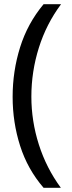

<svg xmlns="http://www.w3.org/2000/svg" viewBox="-20 -734 340 912"><path d="M40 -274Q40 -396 75.5 -509.5Q111 -623 187 -714H270Q200 -620 164.5 -507Q129 -394 129 -275Q129 -159 164.5 -47.5Q200 64 269 158H187Q111 70 75.5 -41.5Q40 -153 40 -274Z"/></svg>

Font: Noto Sans Samaritan
Style: Regular
Weight: 400
Designer: Monotype Design Team
Foundry: Monotype Imaging Inc.
Version: Version 2.001; ttfautohint (v1.8.4.7-5d5b)